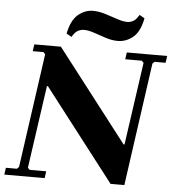

<svg xmlns="http://www.w3.org/2000/svg" viewBox="-61 -919 885 972"><g transform="rotate(5 381.5 -432.5)"><path d="M561 -670H766L761 -635H705L695 -625L607 0H537L178 -465H173L113 -45L123 -35H207L202 0H-3L2 -35H58L68 -45L150 -625L140 -635H86L91 -670H226L585 -205H590L650 -625L640 -635H556ZM609 -865 635 -850Q622 -781 587 -752.5Q552 -724 510 -724Q480 -724 448 -734.5Q416 -745 387 -755Q358 -765 335 -765Q321 -765 305.5 -757.5Q290 -750 275 -724L249 -739Q263 -808 297.5 -836.5Q332 -865 372 -865Q402 -865 434.5 -855Q467 -845 497.5 -834.5Q528 -824 551 -824Q563 -824 578 -831Q593 -838 609 -865Z"/></g></svg>

Font: Brygada 1918
Style: Italic
Weight: 400
Italic angle: -8°
Designer: Mateusz Machalski | Borys Kosmynka | Przemek Hoffer
Foundry: NIEPODLEGLA 2018
Version: Version 3.006